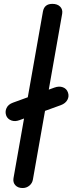

<svg xmlns="http://www.w3.org/2000/svg" viewBox="-20 -948 365 968"><path d="M94 0Q70.5 0 57.5 -14Q44.5 -28 48 -49.5L196.5 -890Q203.5 -928.5 244 -928.5Q269.5 -928.5 283.2 -914.5Q297 -900.5 293.5 -879L146 -43.5Q143 -24.5 128.2 -12.2Q113.5 0 94 0ZM77.5 -342Q56 -334 37.8 -340.5Q19.5 -347 12 -363.5Q4 -384 12.8 -403Q21.5 -422 45.5 -430.5L254.5 -506.5Q278 -515 297 -508Q316 -501 322.5 -482Q329.5 -462.5 319.8 -444.5Q310 -426.5 287 -418Z"/></svg>

Font: Edu AU VIC WA NT Pre Medium
Style: Regular
Weight: 500
Designer: Tina and Corey Anderson, Eben Sorkin, Mirko Velimirovic
Foundry: Google for Education
Version: Version 1.001